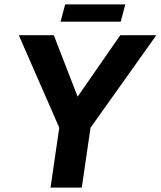

<svg xmlns="http://www.w3.org/2000/svg" viewBox="-20 -858 735 878"><path d="M211 0 251 -274 66 -697H226L335 -416L530 -697H695L394 -274L354 0ZM257 -759 278 -838H553L532 -759Z"/></svg>

Font: Hanken Grotesk ExtraBold
Style: Italic
Weight: 800
Italic angle: -8°
Designer: Alfredo Marco Pradil
Foundry: Hanken Design Co.
Version: Version 3.013